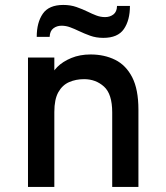

<svg xmlns="http://www.w3.org/2000/svg" viewBox="-20 -738 656 758"><path d="M90.5 0V-511H194.5V-398.5L180 -427Q184 -451.5 205.8 -473.2Q227.5 -495 261.5 -509Q295.5 -523 337.5 -523Q392 -523 434.8 -501.8Q477.5 -480.5 502 -432.8Q526.5 -385 526.5 -305V0H423V-294Q423 -367 390.5 -396.2Q358 -425.5 312 -425.5Q279.5 -425.5 252.8 -413.8Q226 -402 210.2 -373.8Q194.5 -345.5 194.5 -296V0ZM388 -588.5Q359.5 -588.5 336 -597Q312.5 -605.5 291.5 -615.5Q274 -624 257.2 -630.2Q240.5 -636.5 223 -636.5Q204.5 -636.5 190.8 -626.2Q177 -616 176 -592.5H125Q125 -649 149 -683.8Q173 -718.5 230 -718.5Q258.5 -718.5 282 -710.2Q305.5 -702 326 -692Q343 -683.5 360 -677Q377 -670.5 395 -670.5Q414 -670.5 427.8 -681Q441.5 -691.5 442 -714.5H493Q493 -658 469 -623.2Q445 -588.5 388 -588.5Z"/></svg>

Font: Overpass Mono Light SemiBold
Style: Regular
Weight: 600
Monospace: yes
Version: Version 4.000